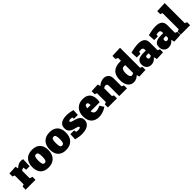

<svg xmlns="http://www.w3.org/2000/svg" viewBox="488 -2626 4482 4482"><g transform="rotate(-45 2729.0 -385.0)"><path d="M21 0V-100L76 -121V-414L21 -436V-536L232 -546L250 -477Q291 -515 331 -535Q371 -555 415 -555Q447 -555 484 -545L474 -321H360L348 -400Q345 -400 341 -400Q325 -400 307 -391.5Q289 -383 276 -370V-122L346 -100V0Z M785 -555Q913 -555 982.5 -484Q1052 -413 1052 -280Q1052 -140 976 -62.5Q900 15 766 15Q638 15 570 -57Q502 -129 502 -261Q502 -400 576 -477.5Q650 -555 785 -555ZM776 -415Q739 -415 724.5 -383Q710 -351 710 -270Q710 -189 724.5 -157Q739 -125 776 -125Q814 -125 829 -158.5Q844 -192 844 -272Q844 -352 829 -383.5Q814 -415 776 -415Z M1363 -555Q1491 -555 1560.5 -484Q1630 -413 1630 -280Q1630 -140 1554 -62.5Q1478 15 1344 15Q1216 15 1148 -57Q1080 -129 1080 -261Q1080 -400 1154 -477.5Q1228 -555 1363 -555ZM1354 -415Q1317 -415 1302.5 -383Q1288 -351 1288 -270Q1288 -189 1302.5 -157Q1317 -125 1354 -125Q1392 -125 1407 -158.5Q1422 -192 1422 -272Q1422 -352 1407 -383.5Q1392 -415 1354 -415Z M1870 -397Q1870 -381 1890 -371Q1910 -361 1941.5 -353Q1973 -345 2008.5 -334Q2044 -323 2075.5 -305Q2107 -287 2127 -258Q2147 -229 2147 -183Q2147 -113 2110 -69.5Q2073 -26 2011 -5.5Q1949 15 1872 15Q1825 15 1774 7Q1723 -1 1670 -14L1676 -179H1800L1809 -123Q1825 -118 1843 -116Q1861 -114 1875 -114Q1902 -114 1924 -121Q1946 -128 1946 -144Q1946 -161 1926.5 -170.5Q1907 -180 1875.5 -188Q1844 -196 1809.5 -206.5Q1775 -217 1743.5 -236Q1712 -255 1692.5 -287.5Q1673 -320 1673 -371Q1673 -437 1704.5 -477.5Q1736 -518 1791.5 -536.5Q1847 -555 1917 -555Q1967 -555 2018.5 -547.5Q2070 -540 2124 -526L2117 -372H1992L1980 -424Q1950 -429 1928 -429Q1902 -429 1886 -421.5Q1870 -414 1870 -397Z M2436 15Q2318 15 2247.5 -54.5Q2177 -124 2177 -259Q2177 -352 2211.5 -418Q2246 -484 2309 -519.5Q2372 -555 2459 -555Q2544 -555 2596.5 -523Q2649 -491 2673 -436Q2697 -381 2697 -312Q2697 -269 2688 -222H2387Q2393 -182 2414.5 -156Q2436 -130 2484 -130Q2544 -130 2623 -171L2688 -68Q2627 -26 2563 -5.5Q2499 15 2436 15ZM2442 -415Q2410 -415 2398 -388.5Q2386 -362 2383 -325H2491Q2491 -371 2480 -393Q2469 -415 2442 -415Z M2736 0V-100L2791 -121V-415L2736 -436V-536L2947 -546L2965 -478Q3009 -517 3057.5 -536Q3106 -555 3150 -555Q3218 -555 3264.5 -511Q3311 -467 3311 -378V-122L3366 -100V0H3111V-336Q3111 -372 3096.5 -388.5Q3082 -405 3059 -405Q3028 -405 2991 -378V-119L3036 -100V0Z M3583 15Q3495 15 3440 -53.5Q3385 -122 3385 -255Q3385 -411 3464.5 -483Q3544 -555 3692 -555Q3707 -555 3722 -554V-648L3662 -675V-775L3922 -785V-124L3977 -100V0L3766 10L3747 -57Q3708 -21 3668 -3Q3628 15 3583 15ZM3663 -130Q3689 -130 3722 -153V-412Q3702 -415 3686 -415Q3632 -415 3612.5 -376.5Q3593 -338 3593 -274Q3593 -210 3609.5 -170Q3626 -130 3663 -130Z M4345 10 4324 -70Q4257 15 4158 15Q4085 15 4042 -31Q3999 -77 3999 -154Q3999 -236 4053.5 -274.5Q4108 -313 4223 -313H4301V-339Q4301 -377 4285 -393.5Q4269 -410 4233 -410Q4206 -410 4170 -403L4158 -348H4038L4030 -515Q4184 -555 4289 -555Q4501 -555 4501 -376V-124L4556 -100V0ZM4199 -178Q4199 -150 4211.5 -137Q4224 -124 4243 -124Q4273 -124 4301 -151V-223H4256Q4225 -223 4212 -213Q4199 -203 4199 -178Z M4920 10 4899 -70Q4832 15 4733 15Q4660 15 4617 -31Q4574 -77 4574 -154Q4574 -236 4628.5 -274.5Q4683 -313 4798 -313H4876V-339Q4876 -377 4860 -393.5Q4844 -410 4808 -410Q4781 -410 4745 -403L4733 -348H4613L4605 -515Q4759 -555 4864 -555Q5076 -555 5076 -376V-124L5131 -100V0ZM4774 -178Q4774 -150 4786.5 -137Q4799 -124 4818 -124Q4848 -124 4876 -151V-223H4831Q4800 -223 4787 -213Q4774 -203 4774 -178Z M5451 -100V0H5141V-100L5196 -122V-654L5141 -675V-775L5396 -785V-122Z"/></g></svg>

Font: Bitter Black
Style: Regular
Weight: 900
Designer: Sol Matas, and Bitter project Authors
Foundry: Sol Matas
Version: Version 2.001